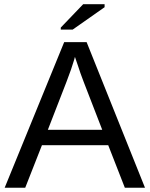

<svg xmlns="http://www.w3.org/2000/svg" viewBox="-20 -887 707 907"><path d="M665 0H569.8L491.2 -201.2H178.2L99.1 0H2L283.2 -688H389.2ZM348.1 -577.1 334 -618.2 330.1 -604Q318.4 -563.5 293.9 -500L206.1 -273.9H462.9L375 -501Q358.9 -542.5 348.1 -577.1ZM323.2 -747.1H267.1V-756.8L373 -867.2H474.1V-853Z"/></svg>

Font: Libra Sans Modern
Style: Regular
Weight: 400
Foundry: Stefan Peev, Context Ltd
Version: Version 1.000